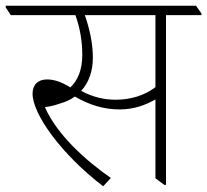

<svg xmlns="http://www.w3.org/2000/svg" viewBox="-47 -642 725 672"><path d="M314 10 341 -19C251 -82 154 -169 110 -267C127 -269 144 -273 161 -279C182 -285 200 -293 215 -304C267 -274 317 -259 372 -259C421 -259 462 -274 497 -294V-18L528 5H534V-589H658V-595L639 -622H-27V-616L-9 -589H217C233 -544 241 -498 241 -450C241 -397 225 -360 199 -336C171 -354 143 -364 118 -364C86 -364 67 -346 67 -314C67 -242 168 -102 314 10ZM278 -440C278 -490 267 -540 250 -589H497V-337C459 -308 411 -293 358 -293C319 -293 280 -301 237 -324C264 -353 278 -393 278 -440Z"/></svg>

Font: Noto Serif Devanagari ExtraLight
Style: Regular
Weight: 200
Designer: Universal Thirst, Indian Type Foundry and the Monotype Design Team
Foundry: Monotype Imaging Inc.
Version: Version 2.004